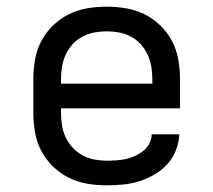

<svg xmlns="http://www.w3.org/2000/svg" viewBox="-20 -548 640 576"><path d="M300 8Q271 8 241.5 3Q212 -2 186 -15Q160 -28 138.5 -49Q117 -70 103.5 -96Q90 -122 85 -151.5Q80 -181 80 -210V-310Q80 -339 85 -368.5Q90 -398 103.5 -424Q117 -450 138.5 -471Q160 -492 186 -505Q212 -518 241.5 -523Q271 -528 300 -528Q329 -528 358.5 -523Q388 -518 414 -505Q440 -492 461.5 -471Q483 -450 496.5 -424Q510 -398 515 -368.5Q520 -339 520 -310V-223H163V-210Q163 -191 166 -172Q169 -153 177 -136Q185 -119 198 -105Q211 -91 227.5 -82Q244 -73 262.5 -69.5Q281 -66 300 -66Q315 -66 329.5 -67Q344 -68 358 -71Q372 -74 385 -80Q398 -86 409.5 -95Q421 -104 428 -117.5Q435 -131 435 -145H518Q517 -120 507.5 -96.5Q498 -73 481.5 -55Q465 -37 443.5 -24.5Q422 -12 398.5 -4.5Q375 3 350 5.5Q325 8 300 8ZM163 -297H437V-310Q437 -329 434 -347.5Q431 -366 423 -383.5Q415 -401 402.5 -415Q390 -429 373 -438Q356 -447 337.5 -450.5Q319 -454 300 -454Q281 -454 262.5 -450.5Q244 -447 227 -438Q210 -429 197.5 -415Q185 -401 177 -383.5Q169 -366 166 -347.5Q163 -329 163 -310Z"/></svg>

Font: R Plex Mono
Style: Regular
Weight: 400
Monospace: yes
Designer: Belleve Invis
Foundry: Belleve Invis
Version: Version 31.8.0